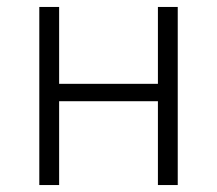

<svg xmlns="http://www.w3.org/2000/svg" viewBox="-20 -532 623 552"><path d="M93 0V-512H150V-291H434V-512H491V0H434V-241H150V0Z"/></svg>

Font: IBM Plex Sans Light
Style: Regular
Weight: 300
Designer: Mike Abbink, Paul van der Laan, Pieter van Rosmalen
Foundry: Bold Monday
Version: Version 3.0